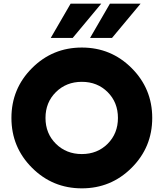

<svg xmlns="http://www.w3.org/2000/svg" viewBox="-20 -1020 894 1050"><path d="M257.5 -812.5 366.2 -1000H533.8L377.5 -812.5ZM472.5 -812.5 581.2 -1000H748.8L592.5 -812.5ZM700 -102.5Q587.5 10 427.5 10Q267.5 10 155 -102.5Q42.5 -215 42.5 -375Q42.5 -535 155 -647.5Q267.5 -760 427.5 -760Q587.5 -760 700 -647.5Q812.5 -535 812.5 -375Q812.5 -215 700 -102.5ZM285.6 -233.8Q342.5 -177.5 427.5 -177.5Q512.5 -177.5 568.8 -233.8Q625 -290 625 -375Q625 -460 568.8 -516.2Q512.5 -572.5 427.5 -572.5Q342.5 -572.5 285.6 -516.2Q228.8 -460 228.8 -375Q228.8 -290 285.6 -233.8Z"/></svg>

Font: Now Black
Style: Regular
Weight: 900
Designer: Alfredo Marco Pradil
Foundry: Alfredo Marco Pradil
Version: Version 1.002;PS 001.002;hotconv 1.0.88;makeotf.lib2.5.64775